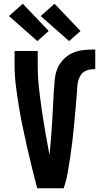

<svg xmlns="http://www.w3.org/2000/svg" viewBox="-20 -1008 540 1028"><path d="M321 0H179Q165 -54 151.5 -108.5Q138 -163 125.5 -218Q113 -273 101.5 -328Q90 -383 81 -438.5Q72 -494 65 -549.5Q58 -605 58 -662V-735H182V-662Q182 -600 188.5 -539.5Q195 -479 204 -418Q213 -357 223.5 -297Q234 -237 245 -177Q254 -267 259.5 -357Q265 -447 269 -537L270 -538Q271 -567 275 -596Q279 -625 292 -651Q305 -677 327 -697Q349 -717 376 -727.5Q403 -738 432 -740.5Q461 -743 490 -743V-638Q475 -638 460 -635.5Q445 -633 432 -625Q419 -617 411 -604Q403 -591 399 -576Q395 -561 394 -546Q393 -531 392 -516V-515Q389 -472 385 -428.5Q381 -385 377 -342Q373 -299 368 -256Q363 -213 356.5 -170Q350 -127 342.5 -84Q335 -41 321 0ZM350 -788 198 -922 272 -988 411 -842ZM180 -788 28 -922 102 -988 241 -842Z"/></svg>

Font: Iosevka Term Curly Extrabold
Style: Regular
Weight: 800
Designer: Belleve Invis
Foundry: Belleve Invis
Version: Version 32.3.0